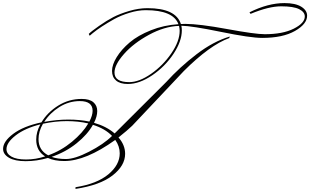

<svg xmlns="http://www.w3.org/2000/svg" viewBox="-28 -992 2013 1246"><path d="M259 -201Q341 -216 415.5 -216Q490 -216 552 -203Q573 -243 573 -273Q573 -336 490 -336Q419 -336 357.5 -297.5Q296 -259 259 -201ZM307 26Q344 40 400.5 40Q457 40 549 -7Q645 -56 699 -110Q654 -157 575 -182Q540 -119 469 -62Q398 -5 307 26ZM207 -86Q207 -136 234 -185Q134 -160 74 -113.5Q14 -67 14 -24Q14 6 46.5 24.5Q79 43 141 43Q203 43 265 23Q207 -13 207 -86ZM545 -191Q480 -206 405.5 -206Q331 -206 251 -189Q222 -139 222 -89Q222 -17 285 16Q369 -14 439 -72Q509 -130 545 -191ZM715 -521Q715 -459 811 -459Q875 -459 952.5 -513Q1030 -567 1084 -646Q1138 -725 1138 -792Q1138 -804 1134 -824Q1040 -821 939.5 -766.5Q839 -712 777 -642Q715 -572 715 -521ZM1591 -912Q1711 -972 1818 -972Q1889 -972 1927 -948.5Q1965 -925 1965 -890Q1965 -836 1886 -791Q1807 -746 1673 -746Q1597 -746 1406.5 -785Q1216 -824 1149 -825Q1152 -810 1152 -795Q1152 -724 1097.5 -642Q1043 -560 960 -503.5Q877 -447 802 -447Q751 -447 725 -469.5Q699 -492 699 -532Q699 -572 729.5 -621.5Q760 -671 813.5 -716.5Q867 -762 951 -795.5Q1035 -829 1130 -835Q1096 -926 918 -926Q868 -926 812.5 -909Q757 -892 713 -868Q624 -818 574 -777L554 -760L548 -772Q565 -789 615 -824Q665 -859 707.5 -881Q750 -903 811 -921Q872 -939 929 -939Q1113 -939 1146 -836Q1155 -837 1174 -837Q1264 -837 1446 -803.5Q1628 -770 1690 -770Q1807 -770 1878.5 -806Q1950 -842 1950 -885Q1950 -914 1913.5 -932.5Q1877 -951 1796.5 -951Q1716 -951 1598 -902ZM1463 -755 1460 -745Q1333 -699 1165 -531Q1150 -516 830 -176Q799 -146 741 -100Q784 -51 784 6Q784 83 702.5 146.5Q621 210 462 234V223Q601 201 675 139.5Q749 78 749 3Q749 -43 720 -84Q529 53 389 53Q325 53 283 33Q210 54 139 54Q68 54 30 31.5Q-8 9 -8 -26Q-8 -74 58 -123.5Q124 -173 241 -198Q280 -263 349.5 -306.5Q419 -350 502 -350Q553 -350 578 -328.5Q603 -307 603 -271.5Q603 -236 582 -195Q663 -172 716 -126L1051 -460Q1138 -556 1247 -639.5Q1356 -723 1463 -755Z"/></svg>

Font: Monsieur La Doulaise
Style: Regular
Weight: 400
Designer: Alejandro Paul
Foundry: Alejandro Paul
Version: Version 1.000